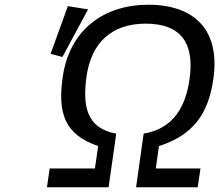

<svg xmlns="http://www.w3.org/2000/svg" viewBox="-20 -788 923 808"><path d="M177.7 0H437L469.2 -225.6C340.8 -248 328.1 -347.7 343.8 -463.4C363.3 -608.4 449.7 -688.5 593.3 -688.5C743.7 -688.5 798.8 -603.5 777.8 -456.5C762.2 -342.3 712.4 -247.1 584.5 -225.6L552.7 0H812L823.7 -79.1H635.7L648.9 -173.3C796.9 -220.7 857.4 -312.5 877.9 -456.1C907.7 -660.6 798.8 -768.1 604 -768.1C416.5 -768.1 271 -661.6 243.7 -461.9C223.1 -314.5 249.5 -222.2 393.1 -173.3L379.4 -79.1H189ZM242.7 -548.3 350.6 -748.5 265.6 -762.2 192.9 -561.5Z"/></svg>

Font: Winston
Style: Italic
Weight: 400
Italic angle: -8.13011°
Designer: Vernon Adams, Kim Jin-seong, David Berlow, Cristiano Sobral
Foundry: The Winston Project Authors
Version: Version 3.004